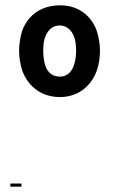

<svg xmlns="http://www.w3.org/2000/svg" viewBox="-20 -728 436 724"><path d="M206 -362C269 -362 320 -397 344 -459C353 -482 357 -512 357 -537C357 -562 352 -591 344 -614C321 -675 269 -708 207 -708C139 -708 87 -674 64 -613C57 -592 52 -561 52 -536C52 -511 57 -481 65 -459C89 -397 141 -362 206 -362ZM206 -439C180 -439 160 -453 151 -480C146 -495 143 -517 143 -536C143 -556 145 -576 151 -590C162 -617 180 -632 205 -632C229 -632 249 -617 259 -590C265 -575 267 -555 267 -536C267 -517 264 -496 258 -480C248 -452 228 -439 206 -439ZM19 -24H61V-36H19Z"/></svg>

Font: Arthouse Owned
Style: Bold
Weight: 700
Designer: Jeremy Tribby
Foundry: Tribby Type
Version: Version 1.000;PS 001.000;hotconv 1.0.88;makeotf.lib2.5.64775